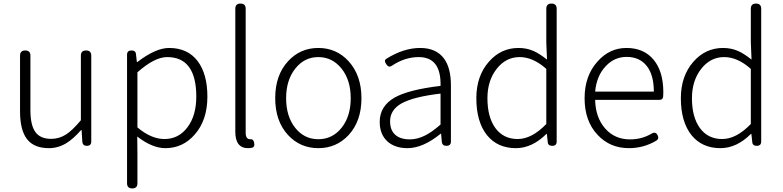

<svg xmlns="http://www.w3.org/2000/svg" viewBox="-20 -815 4374 1073"><path d="M253 13Q170 13 131 -37.5Q92 -88 92 -192V-504Q92 -533 121 -533Q150 -533 150 -504V-199Q150 -116 177.5 -77.5Q205 -39 266 -39Q311 -39 350 -64Q385 -87 432 -143V-504Q432 -533 461 -533Q490 -533 490 -504V-266V-24Q490 0 465 0Q442 0 440 -23L436 -88H433Q390 -39 351 -15Q305 13 253 13Z M719 238Q690 238 690 209V-147V-509Q690 -533 715 -533Q739 -533 740 -511L745 -468H747Q850 -547 925 -547Q1029 -547 1085 -473Q1139 -401 1139 -275Q1139 -143 1068 -63Q1002 13 904 13Q831 13 747 -52L748 46V209Q748 238 719 238ZM899 -38Q978 -38 1027.5 -103.5Q1077 -169 1077 -275Q1077 -496 914 -496Q844 -496 748 -411V-257V-103Q825 -38 899 -38Z M1366 13Q1295 13 1295 -79V-766Q1295 -795 1324 -795Q1353 -795 1353 -766V-434V-73Q1353 -37 1378 -37Q1396 -39 1400 -19Q1406 7 1387 11Q1375 13 1366 13Z M1759 13Q1658 13 1590 -60Q1518 -138 1518 -266.5Q1518 -395 1590 -473Q1658 -547 1759 -547Q1860 -547 1928 -473Q2000 -394 2000 -266Q2000 -138 1928 -60Q1860 13 1759 13ZM1759 -37Q1838 -37 1889 -101Q1940 -165 1940 -266Q1940 -368 1888.5 -432Q1837 -496 1759 -496Q1681 -496 1630 -431.5Q1579 -367 1579 -266Q1579 -165 1629.5 -101Q1680 -37 1759 -37Z M2257 13Q2189 13 2147 -23Q2102 -63 2102 -134Q2102 -221 2184 -269Q2263 -314 2442 -335Q2446 -496 2320 -496Q2242 -496 2169 -447Q2152 -435 2138 -457Q2131 -468 2131 -474Q2131 -481 2140 -487Q2236 -547 2328 -547Q2418 -547 2462 -487Q2500 -434 2500 -338V-169V-24Q2500 0 2475 0Q2451 0 2449 -23L2445 -68H2443Q2344 13 2257 13ZM2269 -36Q2312 -36 2354 -57Q2393 -76 2442 -119V-205V-292Q2289 -274 2222 -236Q2160 -200 2160 -137Q2160 -85 2192 -59Q2221 -36 2269 -36Z M2863 13Q2761 13 2702 -59Q2642 -134 2642 -266Q2642 -391 2713 -471Q2780 -547 2878 -547Q2923 -547 2962 -530Q2994 -516 3037 -482L3033 -578V-766Q3033 -795 3062 -795Q3091 -795 3091 -766V-397V-24Q3091 0 3066 0Q3042 0 3041 -22L3036 -67H3034Q2954 13 2863 13ZM2873 -38Q2952 -38 3033 -122V-276V-430Q2959 -496 2884 -496Q2807 -496 2755.5 -430Q2704 -364 2704 -266Q2704 -161 2748 -100Q2793 -38 2873 -38Z M3495 13Q3389 13 3320 -61Q3247 -138 3247 -266Q3247 -391 3319 -471Q3386 -547 3481 -547Q3578 -547 3632.5 -481.5Q3687 -416 3687 -299Q3687 -282 3686 -274Q3684 -257 3666 -257H3495H3306Q3308 -159 3361.5 -97.5Q3415 -36 3501 -36Q3567 -36 3621 -68Q3644 -82 3655 -59Q3665 -40 3648 -29Q3577 13 3495 13ZM3306 -303H3470H3634Q3634 -398 3593 -448Q3553 -497 3482 -497Q3414 -497 3366 -446Q3314 -392 3306 -303Z M4006 13Q3904 13 3845 -59Q3785 -134 3785 -266Q3785 -391 3856 -471Q3923 -547 4021 -547Q4066 -547 4105 -530Q4137 -516 4180 -482L4176 -578V-766Q4176 -795 4205 -795Q4234 -795 4234 -766V-397V-24Q4234 0 4209 0Q4185 0 4184 -22L4179 -67H4177Q4097 13 4006 13ZM4016 -38Q4095 -38 4176 -122V-276V-430Q4102 -496 4027 -496Q3950 -496 3898.5 -430Q3847 -364 3847 -266Q3847 -161 3891 -100Q3936 -38 4016 -38Z"/></svg>

Font: GenSenRounded TW L
Style: Regular
Weight: 300
Version: Version 1.501;PS 1;hotconv 16.6.51;makeotf.lib2.5.65220